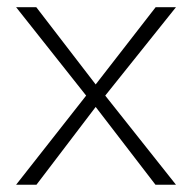

<svg xmlns="http://www.w3.org/2000/svg" viewBox="-20 -510 529 530"><path d="M409.7 -490.2H465.8L270.5 -246.1L465.8 0H409.2L244.1 -214.8L80.6 0H24.4L217.8 -246.1L24.4 -490.2H80.1L244.1 -276.9Z"/></svg>

Font: Estedad-FD ExtraLight
Style: Regular
Weight: 200
Designer: Amin Abedi
Version: Version 7.3